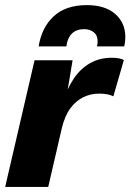

<svg xmlns="http://www.w3.org/2000/svg" viewBox="-20 -738 515 758"><path d="M0.4 0 116.4 -500H266.6L236.4 -318.4L228.6 -335Q244.6 -387.6 270.8 -427Q297 -466.4 334.9 -488.2Q372.8 -510 421 -510Q437.6 -510 449.2 -507.7Q460.8 -505.4 469 -501L427.6 -357.8Q417.6 -362.8 404.2 -365.6Q390.8 -368.4 370.2 -368.4Q338.8 -368.4 309.5 -354.5Q280.2 -340.6 257.9 -310.6Q235.6 -280.6 223.8 -230.8L170.4 0ZM132.6 -554.8Q144.2 -629 191.7 -673.4Q239.2 -717.8 322.8 -717.8Q395.2 -717.8 435 -682.7Q474.8 -647.6 474.8 -591.8Q474.8 -583 473.7 -573.8Q472.6 -564.6 470.6 -554.8H362.8Q364.4 -560.4 364.9 -565.5Q365.4 -570.6 365.4 -575.2Q365.4 -598.6 350 -610.8Q334.6 -623 312.2 -623Q281.2 -623 263.5 -605Q245.8 -587 242 -554.8Z"/></svg>

Font: Work Sans
Style: Italic
Weight: 400
Italic angle: -13°
Designer: Wei Huang
Foundry: Wei Huang
Version: Version 2.012